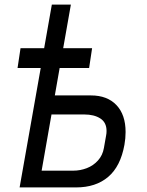

<svg xmlns="http://www.w3.org/2000/svg" viewBox="-20 -817 640 837"><path d="M157.5 -520.5H56.5L69.5 -607H172.5L206 -797H289L255.5 -607H381.5L368.5 -520.5H240L219 -401H376.5Q447.5 -401 487.5 -359Q527.5 -317 527.5 -241.5Q527.5 -214 522.5 -186Q505.5 -91.5 451.5 -45.8Q397.5 0 312 0H65.5ZM433 -172 442.5 -226Q444.5 -235.5 444.5 -246Q444.5 -283 417.5 -300.5Q390.5 -318 347 -318H204.5L161.5 -73H299Q330 -73 358.5 -84Q387 -95 407.2 -117.5Q427.5 -140 433 -172Z"/></svg>

Font: JuliaMono Italic
Style: Regular
Weight: 400
Italic angle: -9°
Monospace: yes
Designer: cormullion
Foundry: corm
Version: Version 0.049; ttfautohint (v1.8.4)